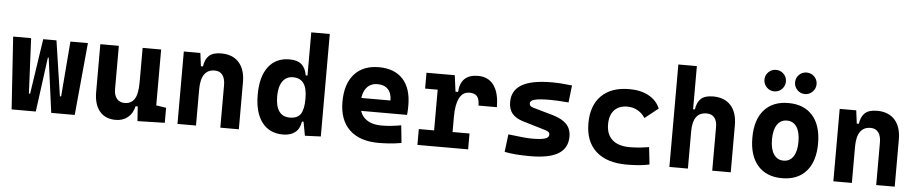

<svg xmlns="http://www.w3.org/2000/svg" viewBox="-43 -1056 6530 1367"><g transform="rotate(5 3222.5 -372.5)"><path d="M343.3 0 291 -390.1H283.2L240.7 -517.6H335.4L394.5 -123H403.3L435.1 -517.6H560.1L511.2 0ZM60.1 0 25.9 -517.6H154.3L172.9 -123H181.6L240.7 -517.6H335.4L292 -390.1H285.2L232.9 0Z M803.7 9.8Q729.9 9.8 689.4 -38.8Q648.9 -87.4 648.9 -175.8V-517.6H781.2V-208.5Q781.2 -164.1 801.5 -139.9Q821.8 -115.7 857.4 -115.7Q903.9 -115.7 927.5 -151.6Q951.2 -187.5 951.2 -272L977.5 -99.6H937.5Q925.5 -46.9 890.3 -18.6Q855.2 9.8 803.7 9.8ZM960 4.9 951.2 -119.1V-210H1083.5V-118.2L1154.8 -107.4V0ZM951.2 -146.5V-517.6H1083.5V-175.8Z M1551.8 0V-304.2Q1551.8 -351.1 1532.5 -376.5Q1513.2 -401.9 1477.4 -401.9Q1377.9 -401.9 1377.9 -258.3L1347.7 -423.8H1390.6Q1397.9 -476.1 1426.3 -501.7Q1454.6 -527.3 1512.2 -527.3Q1594.2 -527.3 1639.2 -477.5Q1684.1 -427.7 1684.1 -336.9V0ZM1245.6 0V-517.6H1363.8L1377.9 -408.2V0Z M1999.5 9.8Q1903.3 9.8 1849.9 -59.6Q1796.4 -128.9 1796.4 -258.3Q1796.4 -386.7 1849.9 -457Q1903.3 -527.3 2000.5 -527.3Q2057.1 -527.3 2086.7 -501.7Q2116.2 -476.1 2125 -423.8H2168L2137.7 -258.3Q2137.7 -333.5 2112.5 -368.2Q2087.4 -402.8 2036.6 -402.8Q1988.3 -402.8 1961.9 -365Q1935.5 -327.1 1935.5 -258.3Q1935.5 -187 1961.2 -150.9Q1986.8 -114.7 2036.6 -114.7Q2093.3 -114.7 2115.5 -148.9Q2137.7 -183.1 2137.7 -258.3L2172.9 -93.8H2127Q2119.1 -42 2086.4 -16.1Q2053.7 9.8 1999.5 9.8ZM2156.7 4.9 2137.7 -97.7V-732.4H2270V0Z M2682.6 9.8Q2548.2 9.8 2475 -59.8Q2401.9 -129.4 2401.9 -259.8Q2401.9 -386.7 2464 -457Q2526.2 -527.3 2639.6 -527.3Q2750.5 -527.3 2811 -462.4Q2871.6 -397.4 2871.6 -273.4Q2871.6 -238.3 2868.5 -206.5H2488.8V-298.3H2741.7Q2741.7 -350.5 2715.1 -378.4Q2688.5 -406.2 2640.6 -406.2Q2588.9 -406.2 2560.3 -369.4Q2531.7 -332.5 2531.7 -264.6Q2531.7 -191.5 2574 -153.4Q2616.3 -115.2 2694.3 -115.2Q2729.6 -115.2 2763.7 -118.9Q2797.9 -122.6 2833.5 -128.9L2846.2 -3.9Q2796.6 4.9 2755.4 7.3Q2714.3 9.8 2682.6 9.8Z M3201.7 -222.7 3171.4 -400.9H3215.8Q3223.6 -527.3 3348.1 -527.3Q3421.9 -527.3 3461.2 -473.1Q3500.5 -418.9 3500.5 -316.9H3369.1Q3369.1 -362.6 3352.3 -382.7Q3335.4 -402.8 3297.9 -402.8Q3249.4 -402.8 3225.5 -356Q3201.7 -309.1 3201.7 -222.7ZM2960.4 0V-113.3H3322.8V0ZM3069.8 0V-517.6H3182.1L3201.7 -369.1V0ZM2980 -404.3V-517.6H3175.3L3185.1 -404.3Z M3768.6 9.8Q3709.5 9.8 3663.8 6.1Q3618.2 2.4 3583.5 -4.9L3599.1 -131.3Q3660.6 -123.5 3702.6 -119.6Q3744.6 -115.7 3768.6 -115.7Q3832.5 -115.7 3861.1 -124.8Q3889.6 -133.8 3889.6 -153.8Q3889.6 -165.5 3882.3 -172.4Q3875 -179.2 3858.9 -184.1L3695.3 -232.9Q3643.6 -248.5 3617.4 -279.3Q3591.3 -310.1 3591.3 -362.3Q3591.3 -445.8 3661.6 -486.6Q3731.9 -527.3 3875 -527.3Q3908.2 -527.3 3944.1 -524.9Q3980 -522.5 4020 -517.6L4005.9 -395Q3961.4 -398.9 3928.2 -400.4Q3895 -401.9 3872.1 -401.9Q3798.3 -401.9 3764.9 -393.3Q3731.4 -384.8 3731.4 -365.2Q3731.4 -353 3738.5 -346.4Q3745.6 -339.8 3760.7 -335.4L3900.9 -295.4Q3967.8 -276.4 4000.7 -242.4Q4033.7 -208.5 4033.7 -153.3Q4033.7 -70.8 3968.3 -30.5Q3902.8 9.8 3768.6 9.8Z M4455.1 9.8Q4314 9.8 4236.8 -59.8Q4159.7 -129.4 4159.7 -259.8Q4159.7 -386.7 4229.9 -457Q4300.2 -527.3 4430.7 -527.3Q4511 -527.3 4568.2 -496.1Q4625.5 -464.8 4649.4 -407.7L4553.7 -331.5Q4532.4 -365.1 4499.2 -383.5Q4466.1 -401.9 4426.8 -401.9Q4366.5 -401.9 4333.1 -366.2Q4299.8 -330.5 4299.8 -264.6Q4299.8 -191.9 4343.3 -153.8Q4386.7 -115.7 4466.8 -115.7Q4501.8 -115.7 4536.8 -119.1Q4571.9 -122.6 4605 -128.4L4618.7 -4.9Q4579.2 3.9 4537.1 6.8Q4495 9.8 4455.1 9.8Z M5067.4 0V-312.5Q5067.4 -355.9 5048.1 -379.4Q5028.8 -402.8 4993 -402.8Q4893.6 -402.8 4893.6 -266.6L4863.3 -423.8H4906.2Q4913.6 -476.1 4941.9 -501.7Q4970.2 -527.3 5027.8 -527.3Q5109.9 -527.3 5154.8 -477.5Q5199.7 -427.7 5199.7 -336.9V0ZM4761.2 0V-732.4H4893.6V0Z M5566.4 9.8Q5454.6 9.8 5393.1 -60.5Q5331.5 -130.9 5331.5 -258.8Q5331.5 -387.2 5393.1 -457.3Q5454.6 -527.3 5566.4 -527.3Q5678.3 -527.3 5739.8 -457.3Q5801.3 -387.2 5801.3 -258.8Q5801.3 -130.9 5739.8 -60.5Q5678.3 9.8 5566.4 9.8ZM5566.7 -115.7Q5611.8 -115.7 5636.5 -153.1Q5661.1 -190.5 5661.1 -258.9Q5661.1 -327.6 5636.5 -364.7Q5611.8 -401.9 5566.4 -401.9Q5521.5 -401.9 5496.6 -364.7Q5471.7 -327.5 5471.7 -258.8Q5471.7 -190.4 5496.6 -153.1Q5521.5 -115.7 5566.7 -115.7ZM5676.5 -601.1Q5645.2 -601.1 5622.6 -623.8Q5600.1 -646.6 5600.1 -678.2Q5600.1 -710.4 5622.6 -732.7Q5645.2 -754.9 5676.5 -754.9Q5708.5 -754.9 5731.2 -732.6Q5753.9 -710.3 5753.9 -678.2Q5753.9 -646.6 5731.2 -623.8Q5708.5 -601.1 5676.5 -601.1ZM5457.8 -601.1Q5426.3 -601.1 5403.8 -623.8Q5381.3 -646.6 5381.3 -678.2Q5381.3 -710.4 5403.9 -732.7Q5426.4 -754.9 5457.8 -754.9Q5489.7 -754.9 5512.2 -732.6Q5534.7 -710.3 5534.7 -678.2Q5534.7 -646.6 5512.3 -623.8Q5489.9 -601.1 5457.8 -601.1Z M6239.3 0V-304.2Q6239.3 -351.1 6220 -376.5Q6200.7 -401.9 6164.9 -401.9Q6065.4 -401.9 6065.4 -258.3L6035.2 -423.8H6078.1Q6085.4 -476.1 6113.8 -501.7Q6142.1 -527.3 6199.7 -527.3Q6281.7 -527.3 6326.7 -477.5Q6371.6 -427.7 6371.6 -336.9V0ZM5933.1 0V-517.6H6051.3L6065.4 -408.2V0Z"/></g></svg>

Font: Cascadia Code PL
Style: Regular
Weight: 400
Monospace: yes
Designer: Aaron Bell
Foundry: Saja Typeworks
Version: Version 2102.003